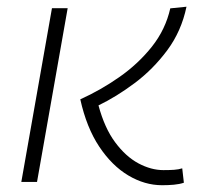

<svg xmlns="http://www.w3.org/2000/svg" viewBox="-20 -542 626 572"><path d="M462.9 9.8Q411.1 9.8 362.3 -19.3Q313.5 -48.3 275.6 -105.2Q237.8 -162.1 219.2 -246.1Q279.8 -273.4 335.7 -312.5Q391.6 -351.6 432.4 -402.8Q473.1 -454.1 487.3 -517.1L535.6 -522Q520.5 -449.2 478.3 -392.3Q436 -335.4 381.1 -294.4Q326.2 -253.4 273.4 -228Q291.5 -160.6 323 -118.2Q354.5 -75.7 392.3 -55.4Q430.2 -35.2 466.8 -35.2Q484.4 -35.2 498.3 -36.1Q512.2 -37.1 522.9 -40.5L527.8 2.4Q514.6 6.8 498 8.3Q481.4 9.8 462.9 9.8ZM43.5 0 134.8 -517.6H181.6L90.3 0Z"/></svg>

Font: Cascadia Mono PL ExtraLight
Style: Italic
Weight: 200
Italic angle: -10°
Monospace: yes
Designer: Aaron Bell
Foundry: Saja Typeworks
Version: Version 2404.023; ttfautohint (v1.8.4)